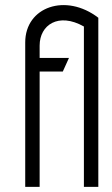

<svg xmlns="http://www.w3.org/2000/svg" viewBox="-20 -726 435 746"><path d="M362 0V-657C236 -754 78 -700 78 -561V0H134V-448H224L248 -501H134V-549C134 -629 207 -679 306 -623V0Z"/></svg>

Font: Advent Pro
Style: Regular
Weight: 400
Designer: Andreas Kalpakidis
Foundry: Andreas Kalpakidis
Version: Version 2.002 2008